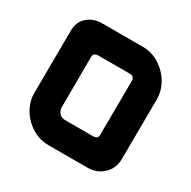

<svg xmlns="http://www.w3.org/2000/svg" viewBox="-140 -751 886 889"><g transform="rotate(30 303.0 -306.5)"><path d="M52 -509Q52 -558 82 -584Q114 -613 160 -613H379Q438 -613 486 -574Q536 -533 551 -475Q556 -453 556 -440L554 -117Q554 -64 520 -33Q487 0 433 0H227Q168 0 119 -39Q69 -80 54 -139Q50 -154 50 -173ZM193 -182Q193 -177 194 -173Q203 -139 238 -139H385Q413 -139 411 -165L413 -453V-457Q408 -475 390 -475H221Q192 -475 194 -449Z"/></g></svg>

Font: Covid19
Style: Regular
Weight: 400
Designer: Peter Wiegel
Foundry: (c) CAT - Ing. Peter Wiegel.  for Rudolf Maass + Partner GmbH
Version: Version 001.000